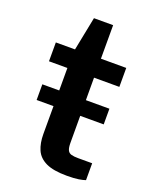

<svg xmlns="http://www.w3.org/2000/svg" viewBox="-129 -744 661 823"><g transform="rotate(20 202.0 -333.0)"><path d="M44.5 -257V-328.5H350.5V-257ZM276.5 4Q215 4 181.2 -12.2Q147.5 -28.5 134.5 -58.5Q121.5 -88.5 121.5 -130V-431H37.5V-517H125L155.5 -670.5H243V-517.5H358.5V-431H243L243.5 -134.5Q243.5 -111.5 248.8 -100.8Q254 -90 265.8 -86.8Q277.5 -83.5 297 -83.5H361V-6.5Q350.5 -2.5 330.2 0.8Q310 4 276.5 4Z"/></g></svg>

Font: Public Sans Thin SemiBold
Style: Regular
Weight: 600
Version: Version 2.001